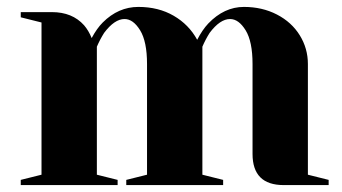

<svg xmlns="http://www.w3.org/2000/svg" viewBox="-20 -535 990 555"><path d="M40 -15 100 -30V-470L40 -485V-500H130Q189 -500 223 -462Q236 -447 245 -425Q260 -453 277 -470Q322 -515 380 -515Q438 -515 482 -489.5Q526 -464 550 -420Q565 -449 582 -467Q628 -515 685 -515Q738 -515 780.5 -493Q823 -471 846.5 -433Q870 -395 870 -350V-30L930 -15V0H800Q710 0 710 -90V-350Q710 -415 690 -447.5Q670 -480 645 -480Q616 -480 586 -440Q574 -421 565 -400V-30L625 -15V0H345V-15L405 -30V-350Q405 -415 385 -447.5Q365 -480 340 -480Q311 -480 281 -440Q269 -421 260 -400V-30L320 -15V0H40Z"/></svg>

Font: Yeseva One
Style: Regular
Weight: 400
Designer: Jovanny Lemonad
Foundry: Jovanny Lemonad
Version: Version 2.000